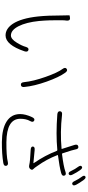

<svg xmlns="http://www.w3.org/2000/svg" viewBox="535 -1425 930 2040"><g transform="rotate(90 1000.0 -405.0)"><path d="M356 1Q285 1 233 -76Q174 -166 155 -344Q144 -445 144 -608Q144 -671 142.5 -676Q141 -681 172 -684Q202 -686 199 -649L196 -623Q195 -606 195 -589Q193 -468 203 -355Q217 -218 258.5 -137Q300 -56 357 -56Q395 -56 433 -118Q467 -173 478 -214Q488 -249 512 -242Q536 -234 525 -200Q457 1 356 1ZM882 -162Q856 -159 853 -195Q843 -294 797 -424Q751 -554 713 -604Q691 -633 711 -648Q731 -663 752 -634Q800 -568 847 -436Q894 -304 904 -200Q908 -164 882 -162Z M1489 40Q1350 39 1273 -9Q1192 -59 1192 -154Q1192 -211 1225 -281Q1240 -314 1262 -303Q1284 -291 1266 -260Q1242 -218 1242 -156Q1242 -10 1491 -8Q1635 -7 1701 -23Q1736 -31 1742 -6Q1747 19 1711 25Q1615 41 1489 40ZM1776 -262Q1761 -243 1731 -251Q1698 -260 1572 -266Q1535 -268 1537 -290Q1539 -312 1575 -308L1711 -295Q1716 -295 1713 -299Q1630 -420 1583 -543Q1580 -550 1573 -549Q1405 -533 1196 -549Q1160 -552 1162 -578Q1165 -604 1201 -599Q1384 -578 1559 -594Q1564 -594 1562 -599L1520 -731Q1509 -766 1536 -772Q1563 -778 1568 -741Q1570 -722 1609 -604Q1611 -598 1618 -599Q1748 -615 1804 -635Q1838 -648 1846 -624Q1854 -600 1819 -590Q1755 -572 1631 -556Q1626 -555 1628 -550Q1673 -434 1741 -340Q1752 -325 1762 -310Q1767 -303 1778.5 -291.5Q1790 -280 1776 -262ZM1831 -671Q1812 -662 1797 -695Q1775 -741 1754 -768Q1732 -797 1749 -809Q1765 -822 1787 -792Q1812 -757 1834 -713Q1851 -681 1831 -671ZM1939 -709Q1920 -699 1904 -732Q1882 -778 1860 -806Q1838 -834 1854 -846Q1870 -858 1892 -829Q1926 -782 1942 -751Q1959 -718 1939 -709Z"/></g></svg>

Font: Resource Han Rounded JP Light
Style: Regular
Weight: 300
Designer: Cyano Hao (round all glyphs); Ryoko NISHIZUKA 西塚涼子 (kana, bopomofo & ideographs); Paul D. Hunt (Latin, Greek & Cyrillic)
Foundry: Cyano Hao
Version: 0.990